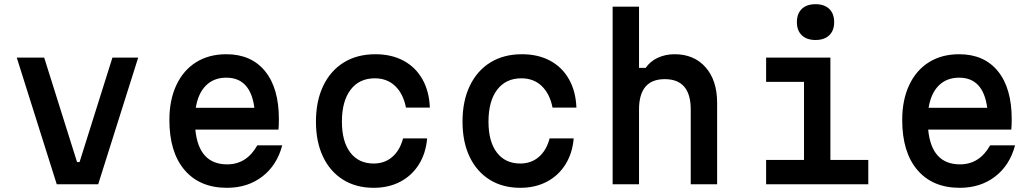

<svg xmlns="http://www.w3.org/2000/svg" viewBox="-20 -880 4940 917"><path d="M60 -605H191L348 -106H360L517 -605H640L449 0H251Z M1328 -186Q1303 -91 1233 -37Q1163 17 1064 17Q934 17 861.5 -68Q789 -153 789 -307Q789 -403 822.5 -474Q856 -545 917 -583Q978 -621 1061 -621Q1180 -621 1246 -540Q1312 -459 1312 -311Q1312 -298 1311.5 -285.5Q1311 -273 1310 -261H913Q929 -95 1065 -95Q1158 -95 1209 -186ZM1061 -509Q1001 -509 963.5 -471.5Q926 -434 915 -365H1195Q1176 -509 1061 -509Z M1765 17Q1681 17 1619 -21.5Q1557 -60 1523 -131Q1489 -202 1489 -299Q1489 -398 1524 -470.5Q1559 -543 1622.5 -582Q1686 -621 1773 -621Q1850 -621 1907.5 -590Q1965 -559 1997.5 -501.5Q2030 -444 2033 -366H1919Q1906 -432 1867.5 -469Q1829 -506 1770 -506Q1696 -506 1654.5 -451.5Q1613 -397 1613 -299Q1613 -204 1653 -151.5Q1693 -99 1765 -99Q1817 -99 1853.5 -130.5Q1890 -162 1905 -219H2020Q2014 -148 1980.5 -94.5Q1947 -41 1891.5 -12Q1836 17 1765 17Z M2465 17Q2381 17 2319 -21.5Q2257 -60 2223 -131Q2189 -202 2189 -299Q2189 -398 2224 -470.5Q2259 -543 2322.5 -582Q2386 -621 2473 -621Q2550 -621 2607.5 -590Q2665 -559 2697.5 -501.5Q2730 -444 2733 -366H2619Q2606 -432 2567.5 -469Q2529 -506 2470 -506Q2396 -506 2354.5 -451.5Q2313 -397 2313 -299Q2313 -204 2353 -151.5Q2393 -99 2465 -99Q2517 -99 2553.5 -130.5Q2590 -162 2605 -219H2720Q2714 -148 2680.5 -94.5Q2647 -41 2591.5 -12Q2536 17 2465 17Z M2906 0V-848H3032V-556H3064Q3085 -587 3121.5 -604Q3158 -621 3202 -621Q3295 -621 3350 -558.5Q3405 -496 3405 -389V0H3279V-357Q3279 -502 3155 -502Q3032 -502 3032 -357V0Z M3639 -605H3946V-116H4127V0H3639V-116H3820V-489H3639ZM3875 -689Q3833 -689 3809.5 -711.5Q3786 -734 3786 -774Q3786 -815 3809.5 -837.5Q3833 -860 3875 -860Q3917 -860 3940.5 -837.5Q3964 -815 3964 -774Q3964 -734 3940.5 -711.5Q3917 -689 3875 -689Z M4828 -186Q4803 -91 4733 -37Q4663 17 4564 17Q4434 17 4361.5 -68Q4289 -153 4289 -307Q4289 -403 4322.5 -474Q4356 -545 4417 -583Q4478 -621 4561 -621Q4680 -621 4746 -540Q4812 -459 4812 -311Q4812 -298 4811.5 -285.5Q4811 -273 4810 -261H4413Q4429 -95 4565 -95Q4658 -95 4709 -186ZM4561 -509Q4501 -509 4463.5 -471.5Q4426 -434 4415 -365H4695Q4676 -509 4561 -509Z"/></svg>

Font: Martian Mono Medium
Style: Regular
Weight: 500
Monospace: yes
Designer: Roman Shamin
Foundry: Evil Martians
Version: Version 1.000; ttfautohint (v1.8.4.7-5d5b)